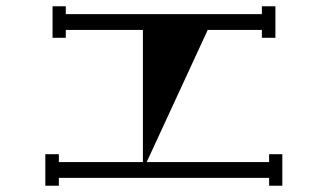

<svg xmlns="http://www.w3.org/2000/svg" viewBox="-20 -566 1040 610"><path d="M835 -76H877V24H835V-1H167V24H124V-76H167V-51H434V-471H189V-446H147V-546H189V-521H812V-546H855V-446H812V-471H640L446 -51H835Z"/></svg>

Font: Chokokutai
Style: Regular
Weight: 400
Designer: 108号,108go
Foundry: Font Zone 108
Version: Version 1.000; ttfautohint (v1.8.3)